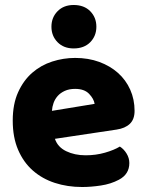

<svg xmlns="http://www.w3.org/2000/svg" viewBox="-20 -733 590 769"><path d="M309 16Q250 16 199.5 -0.5Q149 -17 111.5 -50Q74 -83 52.5 -133Q31 -183 31 -250Q31 -316 52.5 -363.5Q74 -411 109 -441.5Q144 -472 189 -486.5Q234 -501 281 -501Q334 -501 377.5 -485Q421 -469 452.5 -441Q484 -413 501.5 -374Q519 -335 519 -289Q519 -255 500 -237Q481 -219 447 -214L200 -177Q211 -144 245 -127.5Q279 -111 323 -111Q364 -111 400.5 -121.5Q437 -132 460 -146Q476 -136 487 -118Q498 -100 498 -80Q498 -35 456 -13Q424 4 384 10Q344 16 309 16ZM281 -377Q257 -377 239.5 -369Q222 -361 211 -348.5Q200 -336 194.5 -320.5Q189 -305 188 -289L359 -317Q356 -337 337 -357Q318 -377 281 -377ZM186 -626Q186 -663 210.5 -688Q235 -713 275 -713Q317 -713 341.5 -688Q366 -663 366 -626Q366 -589 341.5 -564Q317 -539 275 -539Q235 -539 210.5 -564Q186 -589 186 -626Z"/></svg>

Font: Baloo Paaji
Style: Regular
Weight: 400
Designer: Shuchita Grover and Ek Type
Foundry: Ek Type
Version: Version 1.007;PS 1.000;hotconv 1.0.88;makeotf.lib2.5.647800